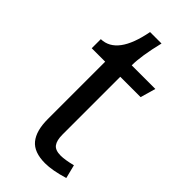

<svg xmlns="http://www.w3.org/2000/svg" viewBox="-210 -688 747 747"><g transform="rotate(45 163.5 -314.0)"><path d="M293 -63 307 -7Q248 11 208 11Q147 11 120.5 -21.5Q94 -54 94 -118V-434H20V-484Q107 -486 136 -639H199Q177 -549 177 -497H307L289 -434H177V-116Q177 -84 188.5 -68.5Q200 -53 230 -53Q253 -53 293 -63Z"/></g></svg>

Font: Rosario
Style: Regular
Weight: 400
Designer: Hector Gatti
Foundry: Omnibus-Type
Version: Version 1.004